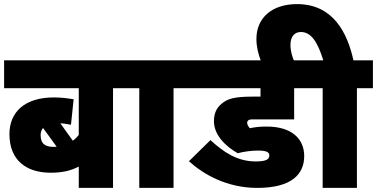

<svg xmlns="http://www.w3.org/2000/svg" viewBox="-20 -916 1838 936"><path d="M609 -486V-622H0V-486H364V-258C356 -248 346 -238 335 -230L274 -315C295 -314 312 -310 326 -308L339 -432C308 -437 280 -441 242 -441C101 -441 26 -370 26 -262C26 -136 107 -74 227 -74C282 -74 324 -83 364 -104V0H531V-486ZM178 -258C178 -272 182 -283 190 -292L256 -201C252 -200 247 -200 242 -200C204 -200 178 -212 178 -258Z M826 -486H904V-622H595V-486H659V0H826Z M1237 -182C1280 -182 1293 -174 1293 -158C1293 -138 1275 -129 1226 -129C1138 -129 1071 -173 1006 -233L901 -130C973 -65 1087 0 1234 0C1402 0 1463 -67 1463 -155C1463 -237 1405 -299 1280 -299C1244 -299 1223 -296 1198 -291C1190 -300 1185 -308 1185 -318C1185 -323 1187 -326 1189 -328C1194 -333 1200 -334 1215 -334H1414V-486H1503V-622H890V-486H1250V-445H1211C1121 -445 1088 -434 1060 -410C1033 -388 1023 -359 1023 -325C1023 -258 1079 -203 1139 -169C1168 -177 1207 -182 1237 -182Z M1254 -615H1415C1405 -638 1396 -667 1396 -697C1396 -737 1415 -760 1447 -760C1499 -760 1530 -706 1556 -622H1489V-486H1553V0H1720V-486H1798V-622H1703C1673 -758 1603 -896 1428 -896C1307 -896 1230 -830 1230 -726C1230 -690 1239 -649 1254 -615Z"/></svg>

Font: Noto Sans Devanagari UI SemiCondensed Black
Style: Regular
Weight: 900
Width: 4
Designer: Jelle Bosma - Monotype Design Team
Foundry: Monotype Imaging Inc.
Version: Version 2.004